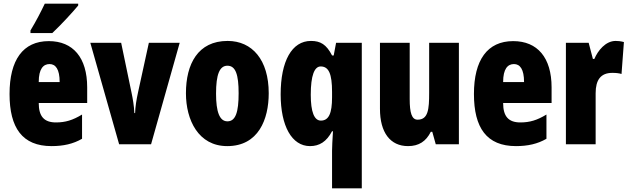

<svg xmlns="http://www.w3.org/2000/svg" viewBox="-20 -786 3427 1046"><path d="M406 -756V-766H224C203 -722 178 -673 146 -620V-606H265C315 -653 378 -722 406 -756ZM246 -562C105 -562 32 -459 32 -274C32 -90 101 10 261 10C325 10 379 -2 427 -30V-162C376 -131 336 -119 285 -119C221 -119 191 -151 191 -225H455V-310C455 -472 378 -562 246 -562ZM250 -437C283 -437 305 -409 305 -339H191C191 -411 216 -437 250 -437Z M629 0H803L959 -553H791L732 -283C723 -242 717 -204 716 -170H712C710 -211 704 -246 696 -284L640 -553H472Z M1444 -278C1444 -460 1354 -563 1220 -563C1058 -563 993 -437 993 -278C993 -132 1061 10 1218 10C1388 10 1444 -136 1444 -278ZM1157 -276C1157 -380 1176 -428 1219 -428C1264 -428 1280 -379 1280 -278C1280 -176 1264 -125 1219 -125C1176 -125 1157 -177 1157 -276Z M1789 35V240H1951V-553H1811L1798 -484H1789C1758 -544 1726 -563 1674 -563C1570 -563 1509 -453 1509 -272C1509 -99 1570 10 1669 10C1720 10 1759 -14 1789 -71H1794C1791 -21 1789 14 1789 35ZM1728 -129C1692 -129 1673 -176 1673 -270C1673 -375 1693 -424 1727 -424C1771 -424 1789 -384 1789 -285V-256C1789 -168 1771 -129 1728 -129Z M2480 -553H2318V-280C2318 -191 2313 -134 2255 -134C2223 -134 2212 -172 2212 -246V-553H2050V-193C2050 -64 2106 10 2203 10C2262 10 2301 -16 2327 -68H2335L2354 0H2480Z M2776 -562C2635 -562 2562 -459 2562 -274C2562 -90 2631 10 2791 10C2855 10 2909 -2 2957 -30V-162C2906 -131 2866 -119 2815 -119C2751 -119 2721 -151 2721 -225H2985V-310C2985 -472 2908 -562 2776 -562ZM2780 -437C2813 -437 2835 -409 2835 -339H2721C2721 -411 2746 -437 2780 -437Z M3334 -563C3279 -563 3237 -510 3218 -465H3210L3187 -553H3063V0H3225V-278C3225 -350 3252 -389 3316 -389C3337 -389 3353 -387 3366 -383L3379 -557C3359 -562 3347 -563 3334 -563Z"/></svg>

Font: Noto Sans Myanmar UI ExtraCondensed Black
Style: Regular
Weight: 900
Width: 2
Designer: Monotype Design Team
Foundry: Monotype Imaging Inc.
Version: Version 2.103